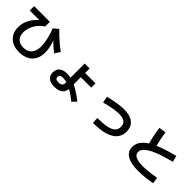

<svg xmlns="http://www.w3.org/2000/svg" viewBox="256 -2109 3487 3487"><g transform="rotate(45 2000.0 -365.0)"><path d="M443 61Q343 61 269 23Q195 -15 154.5 -85Q114 -155 114 -249Q114 -321 138.5 -389.5Q163 -458 210 -520.5Q257 -583 325 -635L347 -612H51V-725H454V-605Q391 -565 344.5 -507.5Q298 -450 272.5 -383.5Q247 -317 247 -250Q247 -156 298.5 -104Q350 -52 443 -52Q548 -52 604 -116Q660 -180 660 -299Q660 -351 650 -412Q640 -473 621 -540Q602 -607 574 -677L666 -755Q710 -709 762.5 -659.5Q815 -610 871.5 -563.5Q928 -517 982 -478L915 -375Q886 -396 855 -422Q824 -448 786.5 -482.5Q749 -517 702 -563L713 -585Q739 -527 756 -473Q773 -419 781.5 -369Q790 -319 790 -272Q790 -167 749 -92.5Q708 -18 630.5 21.5Q553 61 443 61Z M1345 53Q1244 53 1192 10.5Q1140 -32 1140 -115Q1140 -196 1192.5 -239Q1245 -282 1345 -282Q1415 -282 1486 -259.5Q1557 -237 1641 -187Q1725 -137 1833 -53L1756 26Q1667 -46 1595 -90.5Q1523 -135 1462.5 -155.5Q1402 -176 1345 -176Q1300 -176 1280 -162Q1260 -148 1260 -116Q1260 -85 1279.5 -70.5Q1299 -56 1342 -56Q1394 -56 1417.5 -77.5Q1441 -99 1441 -148V-218H1437V-637H1563V-521H1831V-412H1563V-131Q1563 -40 1508 6.5Q1453 53 1345 53Z M2298 -100Q2448 -100 2540 -119.5Q2632 -139 2674.5 -181Q2717 -223 2717 -289Q2717 -363 2670 -398Q2623 -433 2523 -433Q2463 -433 2382 -419Q2301 -405 2174 -373L2149 -497Q2278 -527 2371 -541.5Q2464 -556 2531 -556Q2686 -556 2768.5 -490Q2851 -424 2851 -300Q2851 -142 2713.5 -61Q2576 20 2306 20Z M3501 57Q3312 57 3214.5 -2.5Q3117 -62 3117 -177Q3117 -274 3188.5 -353.5Q3260 -433 3411 -500Q3562 -567 3800 -627L3831 -507Q3634 -457 3506.5 -405.5Q3379 -354 3318 -300Q3257 -246 3257 -186Q3257 -63 3509 -63Q3551 -63 3596.5 -66.5Q3642 -70 3700.5 -78Q3759 -86 3837 -99L3853 22Q3756 39 3667.5 48Q3579 57 3501 57ZM3304 -389Q3275 -487 3254.5 -582.5Q3234 -678 3223 -770L3359 -791Q3372 -698 3392 -605.5Q3412 -513 3440 -421Z"/></g></svg>

Font: M PLUS 1 Code
Style: Bold
Weight: 700
Designer: Coji Morishita
Foundry: UNDERFOREST DESIGN
Version: Version 1.002